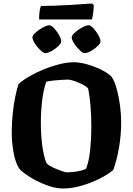

<svg xmlns="http://www.w3.org/2000/svg" viewBox="-20 -1075 758 1095"><path d="M339 0Q303 0 263 -13Q223 -26 187.5 -44.5Q152 -63 125.5 -82Q99 -101 90 -113Q68 -147 57.5 -203.5Q47 -260 47 -323Q47 -375 52.5 -427Q58 -479 67 -523Q76 -567 86 -596Q113 -620 152 -642Q191 -664 234.5 -681.5Q278 -699 321.5 -709.5Q365 -720 401 -720Q437 -720 481 -707Q525 -694 563 -674.5Q601 -655 618 -635Q635 -608 646.5 -565Q658 -522 664.5 -473Q671 -424 671 -377Q671 -303 658.5 -231.5Q646 -160 626 -106Q599 -82 551 -57.5Q503 -33 447 -16.5Q391 0 339 0ZM361 -92Q373 -92 394.5 -94Q416 -96 438 -101Q460 -106 471 -113Q488 -157 494.5 -222Q501 -287 501 -354Q501 -414 496 -473Q491 -532 483 -569Q476 -580 453 -592Q430 -604 405.5 -612.5Q381 -621 368 -621Q353 -621 329.5 -619.5Q306 -618 283 -615.5Q260 -613 244 -609Q229 -569 221 -506.5Q213 -444 213 -375Q213 -309 220.5 -249Q228 -189 244 -147Q249 -138 265.5 -128.5Q282 -119 302 -111Q322 -103 338.5 -97.5Q355 -92 361 -92ZM462 -772Q454 -772 442 -782Q430 -792 417.5 -807Q405 -822 397 -837Q389 -852 389 -862Q389 -871 400 -882.5Q411 -894 427 -905Q443 -916 459 -923.5Q475 -931 485 -931Q497 -931 513 -913.5Q529 -896 541 -874.5Q553 -853 553 -839Q553 -828 536.5 -812Q520 -796 498.5 -784Q477 -772 462 -772ZM238 -772Q230 -772 218 -782Q206 -792 193.5 -807Q181 -822 173 -837Q165 -852 165 -862Q165 -871 176 -882.5Q187 -894 203 -905Q219 -916 235 -923.5Q251 -931 261 -931Q273 -931 289 -913.5Q305 -896 317 -874.5Q329 -853 329 -839Q329 -828 312.5 -812Q296 -796 274.5 -784Q253 -772 238 -772ZM203 -964Q203 -996 206.5 -1015.5Q210 -1035 214 -1041Q246 -1041 288.5 -1042.5Q331 -1044 374.5 -1046.5Q418 -1049 453.5 -1051.5Q489 -1054 505 -1055L515 -1046Q514 -1019 510.5 -995.5Q507 -972 504 -964Z"/></svg>

Font: Texturina 72pt Black
Style: Regular
Weight: 900
Designer: Guillermo Torres Carreño
Foundry: Omnibus-Type
Version: Version 1.002; ttfautohint (v1.8.3)